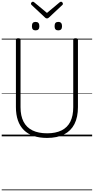

<svg xmlns="http://www.w3.org/2000/svg" viewBox="-20 -1593 1097 2244"><path d="M530 19Q441 19 373 -4Q305 -27 259 -72.5Q213 -118 189.5 -185.5Q166 -253 166 -342V-1127Q166 -1137 172.5 -1141.5Q179 -1146 193 -1146Q208 -1146 214 -1141.5Q220 -1137 220 -1127V-340Q220 -239 255 -171Q290 -103 359.5 -69Q429 -35 531 -35Q631 -35 699.5 -69Q768 -103 802 -171Q836 -239 836 -340V-1127Q836 -1137 842.5 -1141.5Q849 -1146 863 -1146Q891 -1146 891 -1127V-342Q891 -223 850 -143Q809 -63 728.5 -22Q648 19 530 19ZM396 -1238Q374 -1238 363.5 -1250Q353 -1262 353 -1287Q353 -1313 363.5 -1325Q374 -1337 396 -1337Q418 -1337 429 -1324.5Q440 -1312 440 -1287Q440 -1262 429 -1250Q418 -1238 396 -1238ZM661 -1238Q639 -1238 628.5 -1250Q618 -1262 618 -1287Q618 -1313 628.5 -1325Q639 -1337 661 -1337Q683 -1337 694 -1324.5Q705 -1312 705 -1287Q705 -1262 694 -1250Q683 -1238 661 -1238ZM693 -1573Q701 -1573 708 -1565.5Q715 -1558 715 -1549Q715 -1546 714.5 -1543Q714 -1540 710 -1536L554 -1390Q548 -1385 543 -1381.5Q538 -1378 529 -1378Q520 -1378 514.5 -1381.5Q509 -1385 504 -1390L347 -1537Q344 -1541 343 -1544.5Q342 -1548 342 -1550Q342 -1559 349.5 -1566Q357 -1573 365 -1573Q369 -1573 373 -1570.5Q377 -1568 381 -1565L529 -1442L676 -1565Q681 -1568 684.5 -1570.5Q688 -1573 693 -1573ZM0 621H1057V631H0ZM0 -20H1057V0H0ZM0 -505H1057V-500H0ZM0 -1141H1057V-1131H0Z"/></svg>

Font: Playwrite BR Guides
Style: Regular
Weight: 400
Designer: Veronika Burian, José Scaglione
Foundry: TypeTogether
Version: Version 1.003